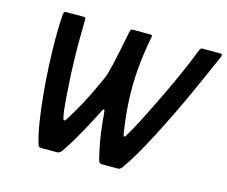

<svg xmlns="http://www.w3.org/2000/svg" viewBox="-96 -806 1110 938"><g transform="rotate(15 459.0 -337.0)"><path d="M186 0Q174 0 170.5 -4Q167 -8 166 -14Q153 -55 143 -117.5Q133 -180 126 -252.5Q119 -325 115.5 -399Q112 -473 112 -540Q112 -607 116 -657Q117 -665 119.5 -669Q122 -673 130 -673H218Q225 -673 226.5 -670.5Q228 -668 228 -660Q228 -619 227 -579.5Q226 -540 227 -495Q228 -450 230 -391Q232 -365 233.5 -333Q235 -301 237.5 -269.5Q240 -238 243 -211.5Q246 -185 250 -170Q251 -168 252 -164Q253 -160 255 -160H259Q261 -160 263 -163Q265 -166 268 -170Q278 -186 292.5 -210.5Q307 -235 323 -264Q339 -293 353.5 -323.5Q368 -354 381 -381.5Q394 -409 402 -431Q411 -463 419 -498Q427 -533 433.5 -565.5Q440 -598 445 -622.5Q450 -647 452 -658Q454 -665 455.5 -669.5Q457 -674 466 -674H555Q561 -674 563 -671.5Q565 -669 563 -660Q546 -572 539.5 -492Q533 -412 537 -334Q541 -256 554 -174Q556 -167 556.5 -163.5Q557 -160 559 -160Q560 -160 561 -160Q562 -160 563 -160Q566 -160 569 -167Q592 -205 615.5 -250.5Q639 -296 660 -339Q681 -382 696 -413Q721 -465 750.5 -531Q780 -597 803 -657Q807 -667 810 -670Q813 -673 818 -673H909Q923 -673 915 -655Q900 -620 877.5 -569Q855 -518 827.5 -457.5Q800 -397 769.5 -334Q739 -271 708 -211Q677 -151 648 -101Q619 -51 594 -16Q592 -12 585.5 -6Q579 0 572 0Q564 0 547 0Q530 0 513.5 0Q497 0 488 0Q482 0 477.5 -5Q473 -10 472 -16Q465 -43 457.5 -79.5Q450 -116 444.5 -159.5Q439 -203 435 -253Q434 -260 430.5 -261Q427 -262 423 -254Q402 -212 377.5 -166.5Q353 -121 329.5 -81.5Q306 -42 288 -16Q283 -8 276.5 -4Q270 0 265 0Z"/></g></svg>

Font: Glory SemiBold
Style: Italic
Weight: 600
Italic angle: -12°
Designer: Robert Leuschke
Foundry: Robert Leuschke
Version: Version 1.011